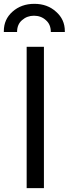

<svg xmlns="http://www.w3.org/2000/svg" viewBox="-39 -975 358 1001"><path d="M26 -914Q-19 -874 -19 -813V-808H50Q50 -848 76 -870Q102 -893 138 -893Q175 -893 200 -870Q226 -848 226 -808H299V-813Q299 -874 253 -914Q208 -955 140 -955Q72 -955 26 -914ZM190 -731H100V6H190Z"/></svg>

Font: Sawarabi Gothic
Style: Regular
Weight: 400
Designer: mshio (mshio@users.sourceforge.jp)
Version: Version 20141215